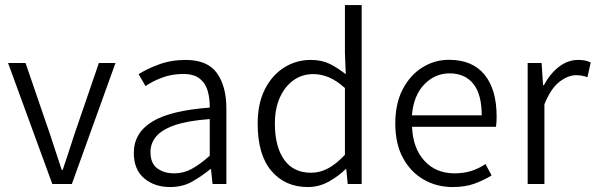

<svg xmlns="http://www.w3.org/2000/svg" viewBox="-20 -735 2380 767"><path d="M189 0 12.2 -483.4H82L180.2 -197.3Q191.4 -161.6 203.6 -126Q215.8 -90.3 226.6 -56.2H230.5Q241.7 -90.3 253.7 -126Q265.6 -161.6 276.9 -197.3L375 -483.4H441.4L267.1 0Z M659.2 12.2Q597.2 12.2 555.9 -22.7Q514.6 -57.6 514.6 -124Q514.6 -203.6 587.2 -248.5Q659.7 -293.5 817.9 -305.2Q818.4 -341.8 809.6 -372.3Q800.8 -402.8 777.6 -421.1Q754.4 -439.5 711.9 -439.5Q666.5 -439.5 627.4 -424.8Q588.4 -410.2 561.5 -391.1L533.7 -438.5Q564 -458.5 613.5 -477.1Q663.1 -495.6 721.7 -495.6Q809.1 -495.6 846.7 -442.9Q884.3 -390.1 884.3 -301.8V0H829.1L822.8 -59.6H820.8Q785.2 -30.8 747.3 -9.3Q709.5 12.2 659.2 12.2ZM675.8 -42.5Q713.4 -42.5 746.3 -60.5Q779.3 -78.6 817.9 -112.8V-259.3Q729 -252.9 677.2 -234.6Q625.5 -216.3 603.3 -189.2Q581.1 -162.1 581.1 -127.9Q581.1 -82.5 608.2 -62.5Q635.3 -42.5 675.8 -42.5Z M1209.5 12.2Q1119.1 12.2 1064.2 -52.2Q1009.3 -116.7 1009.3 -241.2Q1009.3 -321.8 1038.3 -378.7Q1067.4 -435.5 1115.5 -465.6Q1163.6 -495.6 1221.2 -495.6Q1264.2 -495.6 1295.7 -480.5Q1327.1 -465.3 1361.3 -438.5L1357.9 -523.4V-714.8H1424.8V0H1369.1L1363.3 -59.1H1360.4Q1331.5 -30.8 1293 -9.3Q1254.4 12.2 1209.5 12.2ZM1222.7 -44.9Q1258.8 -44.9 1291.7 -63Q1324.7 -81.1 1357.9 -116.7V-383.3Q1324.2 -413.6 1293.5 -426.3Q1262.7 -439 1231 -439Q1187 -439 1152.3 -414.3Q1117.7 -389.6 1097.9 -345.2Q1078.1 -300.8 1078.1 -241.7Q1078.1 -149.4 1115 -97.2Q1151.9 -44.9 1222.7 -44.9Z M1788.1 12.2Q1724.6 12.2 1672.6 -17.6Q1620.6 -47.4 1589.8 -104Q1559.1 -160.6 1559.1 -241.2Q1559.1 -321.8 1588.9 -378.7Q1618.7 -435.5 1667.5 -465.8Q1716.3 -496.1 1773.4 -496.1Q1867.2 -496.1 1915.5 -436.8Q1963.9 -377.4 1963.9 -270Q1963.9 -258.8 1963.4 -248.3Q1962.9 -237.8 1961.4 -228.5H1626Q1629.4 -143.1 1675.3 -92.8Q1721.2 -42.5 1795.9 -42.5Q1832 -42.5 1862.3 -52Q1892.6 -61.5 1919.4 -79.6L1943.8 -34.2Q1914.1 -15.6 1876.5 -1.7Q1838.9 12.2 1788.1 12.2ZM1625.5 -274.4H1904.3Q1904.3 -358.4 1870.8 -400.1Q1837.4 -441.9 1775.4 -441.9Q1717.8 -441.9 1675 -397.9Q1632.3 -354 1625.5 -274.4Z M2087.9 0V-483.4H2143.6L2149.4 -395H2152.8Q2177.2 -440.4 2212.6 -468Q2248 -495.6 2289.6 -495.6Q2304.7 -495.6 2316.4 -493.4Q2328.1 -491.2 2339.8 -485.4L2326.7 -426.8Q2314.5 -430.7 2304.9 -432.6Q2295.4 -434.6 2280.8 -434.6Q2249.5 -434.6 2215.1 -408.4Q2180.7 -382.3 2154.8 -318.4V0Z"/></svg>

Font: Varta Light Light
Style: Regular
Weight: 300
Version: Version 1.004